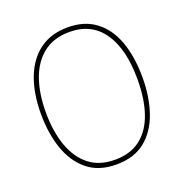

<svg xmlns="http://www.w3.org/2000/svg" viewBox="-131 -842 928 969"><g transform="rotate(-20 332.5 -357.5)"><path d="M605 -358Q605 -255 576.5 -171.5Q548 -88 488 -39Q428 10 332 10Q237 10 177 -39.5Q117 -89 88.5 -172.5Q60 -256 60 -359Q60 -471 92 -553.5Q124 -636 185.5 -680.5Q247 -725 336 -725Q425 -725 485 -680Q545 -635 575 -552.5Q605 -470 605 -358ZM86 -359Q86 -256 113.5 -178.5Q141 -101 195.5 -58Q250 -15 333 -15Q417 -15 471 -57Q525 -99 551.5 -176Q578 -253 578 -358Q578 -521 516 -610.5Q454 -700 336 -700Q252 -700 196.5 -657Q141 -614 113.5 -537.5Q86 -461 86 -359Z"/></g></svg>

Font: Noto Sans Myanmar UI SemiCondensed Thin
Style: Regular
Weight: 100
Width: 4
Designer: Monotype Design Team
Foundry: Monotype Imaging Inc.
Version: Version 2.103; ttfautohint (v1.8.4.7-5d5b)